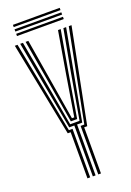

<svg xmlns="http://www.w3.org/2000/svg" viewBox="-170 -969 700 1028"><g transform="rotate(-20 179.5 -454.5)"><path d="M171.2 0V-290H142.2L91.5 -564L48.5 -800H64L106.8 -564L152.5 -303.8H206L251.2 -564L294.5 -800H310L266.5 -564L216.2 -290H186.8V0ZM140.5 0V-262.8H123.8L17.8 -800H33.2L135.2 -276.5H156V0ZM202 0V-276.5H223.2L325.2 -800H340.8L234.8 -262.8H217.5V0ZM161.2 -317.2 119.5 -564 79.2 -800H94.8L134 -564L172.5 -331H185.8L223.8 -564L263.8 -800H279.2L238.2 -564L197.2 -317.2ZM313 -896H46.5V-908.8H313ZM313 -845H46.5V-857.8H313ZM313 -870.5H46.5V-883.2H313Z"/></g></svg>

Font: Big Shoulders Inline Display Thin Medium
Style: Regular
Weight: 500
Version: Version 2.002